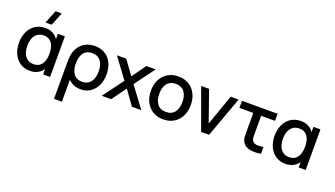

<svg xmlns="http://www.w3.org/2000/svg" viewBox="-81 -1477 4183 2399"><g transform="rotate(20 2010.0 -277.5)"><path d="M346.5 -620H264.5L336 -795H418ZM286.5 15Q210 15 154.8 -22.5Q99.5 -60 69.8 -124.5Q40 -189 40 -270Q40 -351.5 70 -416Q100 -480.5 156 -517.8Q212 -555 289.5 -555Q355.5 -555 403.5 -524.5Q437 -503 459 -470V-540H552V0H459V-71.5Q436.5 -38 402 -16Q352.5 15 286.5 15ZM301 -79.5Q351 -79.5 383.2 -104Q415.5 -128.5 430.5 -171.5Q445.5 -214.5 445.5 -270.5Q445.5 -326.5 430.2 -369.5Q415 -412.5 383.2 -436.5Q351.5 -460.5 302.5 -460.5Q253.5 -460.5 219.8 -436.8Q186 -413 168.5 -370Q151 -327 151 -269.5Q151 -217 167 -173.8Q183 -130.5 216.2 -105Q249.5 -79.5 301 -79.5Z M691.5 240V-233.5Q691.5 -260.5 692.2 -285.5Q693 -310.5 696.5 -332.5Q706 -398 738.5 -448.2Q771 -498.5 824.2 -526.8Q877.5 -555 949 -555Q1031.5 -555 1088.5 -518Q1145.5 -481 1175 -416.8Q1204.5 -352.5 1204.5 -271.5Q1204.5 -189.5 1174.8 -124.8Q1145 -60 1090 -22.5Q1035 15 959.5 15Q907 15 864.8 -3.8Q822.5 -22.5 796.5 -53.5V240ZM946.5 -79.5Q997 -79.5 1031 -104Q1065 -128.5 1082 -171.8Q1099 -215 1099 -271Q1099 -327.5 1082 -370Q1065 -412.5 1031.2 -436.5Q997.5 -460.5 946.5 -460.5Q894.5 -460.5 861.2 -436.5Q828 -412.5 812 -369.8Q796 -327 796 -270.5Q796 -213.5 812.5 -170.5Q829 -127.5 862.5 -103.5Q896 -79.5 946.5 -79.5Z M1239.5 0 1441.5 -273 1244 -540H1368L1502.5 -354.5L1635.5 -540H1759.5L1562 -273L1764.5 0H1640L1502.5 -191.5L1364 0Z M2059 15Q1978 15 1918.5 -21.5Q1859 -58 1826.8 -122.2Q1794.5 -186.5 1794.5 -270.5Q1794.5 -355 1827.5 -419.2Q1860.5 -483.5 1920 -519.2Q1979.5 -555 2059 -555Q2140 -555 2199.5 -518.5Q2259 -482 2291.5 -418Q2324 -354 2324 -270.5Q2324 -186 2291.2 -121.8Q2258.5 -57.5 2199 -21.2Q2139.5 15 2059 15ZM2059 -83.5Q2136.5 -83.5 2174.8 -135.8Q2213 -188 2213 -270.5Q2213 -355 2174.2 -405.8Q2135.5 -456.5 2059 -456.5Q2006.5 -456.5 1972.5 -432.8Q1938.5 -409 1922 -367.2Q1905.5 -325.5 1905.5 -270.5Q1905.5 -185.5 1944.5 -134.5Q1983.5 -83.5 2059 -83.5Z M2560 0 2364 -540H2469.5L2613 -131L2756.5 -540H2862L2666 0Z M3219.5 4.5Q3189 -1 3161 -15.2Q3133 -29.5 3112.5 -63.5Q3093.5 -96 3092.5 -130.2Q3091.5 -164.5 3091.5 -212.5V-446H2907V-540H3380.5V-446H3196V-217.5Q3196 -184 3196.5 -161Q3197 -138 3207 -120.5Q3217.5 -103 3233.5 -94.8Q3249.5 -86.5 3268 -84.5Q3280.5 -83.5 3293.5 -83.5Q3302.5 -83.5 3319 -84.2Q3335.5 -85 3356.5 -88.5V0Q3337.5 5 3315.8 6.8Q3294 8.5 3276 8.5Q3269 8.5 3253.5 8Q3238 7.5 3219.5 4.5Z M3685 15Q3608.5 15 3553.2 -22.5Q3498 -60 3468.2 -124.5Q3438.5 -189 3438.5 -270Q3438.5 -351.5 3468.5 -416Q3498.5 -480.5 3554.5 -517.8Q3610.5 -555 3688 -555Q3754 -555 3802 -524.5Q3835.5 -503 3857.5 -470V-540H3950.5V0H3857.5V-71.5Q3835 -38 3800.5 -16Q3751 15 3685 15ZM3699.5 -79.5Q3749.5 -79.5 3781.8 -104Q3814 -128.5 3829 -171.5Q3844 -214.5 3844 -270.5Q3844 -326.5 3828.8 -369.5Q3813.5 -412.5 3781.8 -436.5Q3750 -460.5 3701 -460.5Q3652 -460.5 3618.2 -436.8Q3584.5 -413 3567 -370Q3549.5 -327 3549.5 -269.5Q3549.5 -217 3565.5 -173.8Q3581.5 -130.5 3614.8 -105Q3648 -79.5 3699.5 -79.5Z"/></g></svg>

Font: Cns Manrope SemBd
Style: Regular
Weight: 600
Designer: Mikhail Sharanda
Foundry: Mikhail Sharanda
Version: Version 4.504